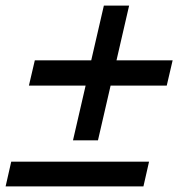

<svg xmlns="http://www.w3.org/2000/svg" viewBox="-35 -663 635 684"><path d="M580 -448 559 -358H359L314 -163H225L270 -358H68L89 -448H290L335 -643H425L380 -448ZM496 -87 476 1H-15L5 -87Z"/></svg>

Font: Prodigy Sans Medium
Style: Italic
Weight: 500
Italic angle: -13°
Designer: Wei Huang
Foundry: Wei Huang
Version: Version 1.003; ttfautohint (v1.8.3)